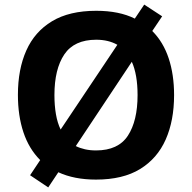

<svg xmlns="http://www.w3.org/2000/svg" viewBox="-20 -772 836 836"><path d="M738 -358Q738 -247 701.5 -164.5Q665 -82 590 -36Q515 10 398 10Q303 10 234 -22L190 44L111 -9L155 -75Q106 -124 82 -196Q58 -268 58 -359Q58 -470 94.5 -552Q131 -634 206.5 -679.5Q282 -725 399 -725Q449 -725 491 -716.5Q533 -708 567 -691L608 -752L686 -701L643 -637Q691 -589 714.5 -518Q738 -447 738 -358ZM579 -358Q579 -447 554 -503L310 -136Q328 -127 350 -122Q372 -117 398 -117Q495 -117 537 -181.5Q579 -246 579 -358ZM217 -358Q217 -313 223.5 -275Q230 -237 244 -208L491 -577Q452 -599 399 -599Q303 -599 260 -535Q217 -471 217 -358Z"/></svg>

Font: Noto Sans Tangsa
Style: Bold
Weight: 700
Version: Version 1.504